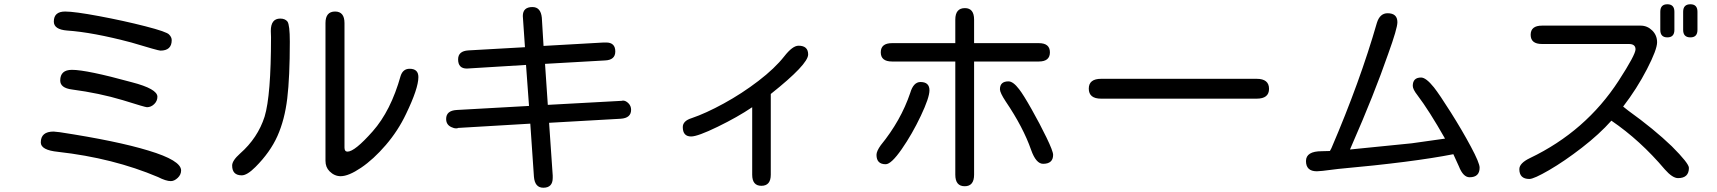

<svg xmlns="http://www.w3.org/2000/svg" viewBox="-20 -804 8040 899"><path d="M772 -642Q784 -630 784 -616Q784 -567 731 -567Q721 -567 595 -605Q414 -653 294 -661Q232 -666 232 -703Q232 -750 285 -750Q329 -750 444 -728.5Q559 -707 660.5 -681Q762 -655 772 -642ZM231 -188 260 -185Q528 -144 675 -99Q828 -53 828 -6Q828 14 812 29Q796 44 780 44Q757 44 720 25Q510 -64 252 -93Q171 -101 171 -137Q171 -188 231 -188ZM317 -477Q386 -477 597 -419Q717 -388 717 -351Q717 -331 702 -316.5Q687 -302 668 -302Q660 -302 555 -335Q445 -368 317 -385Q262 -392 262 -427Q262 -477 317 -477Z M1725 -189Q1810 -285 1856 -449Q1867 -482 1898 -482Q1939 -482 1939 -443Q1939 -390 1881 -270Q1844 -192 1786.5 -125Q1729 -58 1670.5 -18.5Q1612 21 1575 21Q1546 21 1523 -2Q1504 -21 1504 -51V-696Q1504 -750 1549 -750Q1593 -750 1593 -696V-113Q1593 -94 1607 -94Q1641 -94 1725 -189ZM1104 -85Q1187 -158 1219 -258Q1249 -357 1249 -630L1248 -659Q1248 -717 1292 -717Q1315 -717 1326 -703Q1337 -687 1337 -609Q1337 -443 1325 -343Q1313 -243 1279 -167Q1245 -91 1176 -22Q1137 17 1112 17Q1067 17 1067 -29Q1067 -52 1104 -85Z M2125 -205 2123 -204Q2121 -203 2116 -203Q2105 -203 2093 -209Q2069 -220 2069 -247Q2069 -286 2118 -289L2457 -308L2443 -500L2166 -483Q2125 -483 2125 -526Q2125 -565 2173 -568L2438 -583L2429 -714L2428 -729Q2428 -771 2473 -771Q2512 -771 2517 -721L2525 -589L2807 -605H2818Q2861 -605 2861 -563Q2861 -523 2813 -521L2532 -505L2545 -313L2893 -332L2895 -333H2897Q2910 -333 2922.5 -320.5Q2935 -308 2935 -290Q2935 -251 2886 -248L2551 -229L2568 18V29Q2568 75 2524 75Q2484 75 2480 23L2463 -225Z M3545 66Q3502 66 3502 14V-302Q3434 -256 3340.5 -210.5Q3247 -165 3216 -165Q3177 -165 3177 -209Q3177 -238 3219 -251Q3284 -273 3369 -319.5Q3454 -366 3531 -425Q3608 -484 3652 -540Q3691 -590 3719 -590Q3764 -590 3764 -549Q3764 -503 3589 -364V14Q3589 66 3545 66Z M4104 -559Q4104 -602 4157 -602H4453V-712Q4453 -766 4498 -766Q4541 -766 4541 -712V-602H4844Q4896 -602 4896 -559Q4896 -516 4844 -516H4541V14Q4541 68 4497 68Q4453 68 4453 14V-516H4157Q4104 -516 4104 -559ZM4104 -124Q4198 -239 4242 -369Q4257 -420 4290 -420Q4332 -420 4332 -381Q4332 -347 4291.5 -261.5Q4251 -176 4202 -105.5Q4153 -35 4127 -35Q4084 -35 4084 -79Q4084 -96 4104 -124ZM4702 -423Q4724 -423 4752 -386Q4771 -362 4810 -293Q4849 -224 4880 -160Q4911 -96 4911 -79Q4911 -37 4864 -37Q4831 -37 4808 -102Q4771 -208 4689 -329Q4662 -370 4662 -386Q4662 -423 4702 -423Z M5922 -388Q5922 -342 5864 -342H5136Q5078 -342 5078 -389Q5078 -435 5136 -435H5864Q5922 -435 5922 -388Z M6246 -13 6173 -4 6146 -2Q6095 -2 6095 -50Q6095 -96 6169 -96L6207 -97L6214 -110Q6348 -422 6427 -697Q6441 -742 6477 -742Q6523 -742 6523 -700Q6523 -671 6480 -552Q6414 -362 6310 -125L6301 -104L6590 -133L6746 -155Q6671 -287 6617 -358Q6595 -386 6595 -402Q6595 -441 6634 -441Q6657 -441 6694 -395Q6720 -362 6773 -278Q6826 -194 6867 -117.5Q6908 -41 6908 -19Q6908 26 6861 26Q6831 26 6811 -25L6785 -82Q6598 -45 6246 -13Z M7808 -119Q7888 -39 7888 -18Q7888 30 7837 30Q7811 30 7775 -11Q7660 -147 7525 -239Q7469 -176 7387 -112.5Q7305 -49 7233.5 -7.5Q7162 34 7141 34Q7094 34 7094 -12Q7094 -40 7144 -64Q7405 -189 7559 -426Q7638 -548 7638 -573Q7638 -598 7607 -598H7200Q7147 -598 7147 -641Q7147 -684 7200 -684H7662Q7693 -684 7716 -661.5Q7739 -639 7739 -606Q7739 -572 7691.5 -480Q7644 -388 7580 -305L7604 -286Q7725 -199 7808 -119ZM7754 -749Q7754 -784 7787 -784Q7820 -784 7820 -749V-664Q7820 -629 7787 -629Q7754 -629 7754 -664ZM7861 -749Q7861 -784 7895 -784Q7928 -784 7928 -749V-664Q7928 -629 7895 -629Q7861 -629 7861 -664Z"/></svg>

Font: 寒蝉全圆体
Style: Regular
Weight: 400
Designer: Warren2060
      Designed by Motoya company      

      [Varela Round]
      Joe Prince(Latin component); Avraham Cornf
Foundry: ChillType
Version: Version 3.200